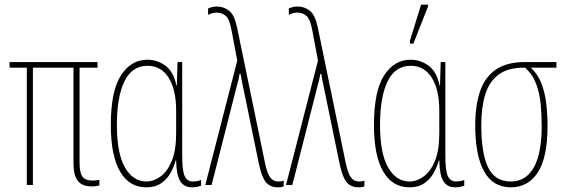

<svg xmlns="http://www.w3.org/2000/svg" viewBox="-20 -793 2428 823"><path d="M372 6Q332 6 313.5 -18Q295 -42 295 -91V-503H121V0H95V-503H21V-527H398V-503H321V-97Q321 -54 333 -36.5Q345 -19 377 -19Q391 -19 406 -22V2Q403 3 394 4.5Q385 6 372 6Z M607 10Q534 10 494.5 -58Q455 -126 455 -257Q455 -403 498.5 -470Q542 -537 612 -537Q654 -537 689 -511.5Q724 -486 736 -427H738L741 -527H761V-126Q761 -62 771.5 -38.5Q782 -15 807 -15Q814 -15 824 -16.5Q834 -18 842 -22V3Q836 5 826.5 7.5Q817 10 803 10Q769 10 752.5 -16.5Q736 -43 735 -105H733Q726 -79 711.5 -52.5Q697 -26 671.5 -8Q646 10 607 10ZM608 -15Q638 -15 667.5 -36Q697 -57 716 -102.5Q735 -148 735 -222V-319Q735 -408 703 -459.5Q671 -511 612 -511Q546 -511 513.5 -444.5Q481 -378 481 -257Q481 -136 515.5 -75.5Q550 -15 608 -15Z M1172 10Q1137 10 1119 -13Q1101 -36 1089 -94L1029 -386Q1023 -416 1019.5 -431.5Q1016 -447 1015 -453.5Q1014 -460 1013.5 -464Q1013 -468 1011 -476H1007Q1005 -463 1002 -450.5Q999 -438 995 -424L887 0H860L997 -533L972 -666Q964 -710 948 -724.5Q932 -739 909 -739Q900 -739 890 -736.5Q880 -734 872 -729V-757Q877 -759 886.5 -762Q896 -765 910 -765Q939 -765 962 -747Q985 -729 996 -676L1116 -94Q1126 -48 1139 -31.5Q1152 -15 1173 -15Q1188 -15 1196 -19V6Q1192 7 1187 8.5Q1182 10 1172 10Z M1518 10Q1483 10 1465 -13Q1447 -36 1435 -94L1375 -386Q1369 -416 1365.5 -431.5Q1362 -447 1361 -453.5Q1360 -460 1359.5 -464Q1359 -468 1357 -476H1353Q1351 -463 1348 -450.5Q1345 -438 1341 -424L1233 0H1206L1343 -533L1318 -666Q1310 -710 1294 -724.5Q1278 -739 1255 -739Q1246 -739 1236 -736.5Q1226 -734 1218 -729V-757Q1223 -759 1232.5 -762Q1242 -765 1256 -765Q1285 -765 1308 -747Q1331 -729 1342 -676L1462 -94Q1472 -48 1485 -31.5Q1498 -15 1519 -15Q1534 -15 1542 -19V6Q1538 7 1533 8.5Q1528 10 1518 10Z M1735 10Q1662 10 1622.5 -58Q1583 -126 1583 -257Q1583 -403 1626.5 -470Q1670 -537 1740 -537Q1782 -537 1817 -511.5Q1852 -486 1864 -427H1866L1869 -527H1889V-126Q1889 -62 1899.5 -38.5Q1910 -15 1935 -15Q1942 -15 1952 -16.5Q1962 -18 1970 -22V3Q1964 5 1954.5 7.5Q1945 10 1931 10Q1897 10 1880.5 -16.5Q1864 -43 1863 -105H1861Q1854 -79 1839.5 -52.5Q1825 -26 1799.5 -8Q1774 10 1735 10ZM1736 -15Q1766 -15 1795.5 -36Q1825 -57 1844 -102.5Q1863 -148 1863 -222V-319Q1863 -408 1831 -459.5Q1799 -511 1740 -511Q1674 -511 1641.5 -444.5Q1609 -378 1609 -257Q1609 -136 1643.5 -75.5Q1678 -15 1736 -15ZM1737 -606V-618L1785 -773H1815V-766L1752 -606Z M2170 10Q2093 10 2055 -58.5Q2017 -127 2017 -256Q2017 -340 2037.5 -401Q2058 -462 2105 -494.5Q2152 -527 2230 -527H2365V-503H2255Q2285 -476 2300.5 -436Q2316 -396 2321.5 -349Q2327 -302 2327 -253Q2327 -117 2285 -53.5Q2243 10 2170 10ZM2170 -15Q2234 -15 2268 -75Q2302 -135 2302 -253Q2302 -301 2297.5 -347.5Q2293 -394 2278 -434Q2263 -474 2231 -503H2225Q2157 -503 2117 -473Q2077 -443 2060 -388Q2043 -333 2043 -256Q2043 -137 2072 -76Q2101 -15 2170 -15Z"/></svg>

Font: Noto Sans ExtraCondensed Thin
Style: Regular
Weight: 100
Width: 2
Designer: Monotype Design Team
Foundry: Monotype Imaging Inc.
Version: Version 2.013; ttfautohint (v1.8.4.7-5d5b)